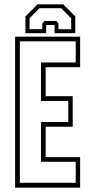

<svg xmlns="http://www.w3.org/2000/svg" viewBox="-20 -870 442 890"><path d="M50 0V-700H351.5V-558.5H191.5V-424H317V-282.5H191.5V-141.5H351.5V0ZM72 -22.5H331V-120H170V-304.5H296.5V-402H170V-580.5H331V-678.5H72ZM273 -850 329 -794V-716H233V-754H194V-716H98V-794L154 -850ZM263.5 -832H163L117 -785V-734.5H176V-761.5L187 -773H240L251 -761.5V-734.5H310V-785Z"/></svg>

Font: Tourney Condensed ExtraLight
Style: Regular
Weight: 200
Width: 3
Designer: Tyler Finck
Foundry: Etcetera Type Co
Version: Version 1.010; ttfautohint (v1.8.3)